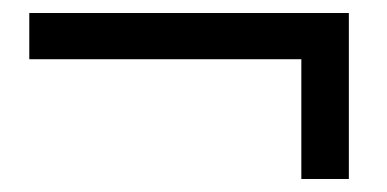

<svg xmlns="http://www.w3.org/2000/svg" viewBox="-20 -434 594 295"><path d="M516 -159H443V-343H25V-414H516Z"/></svg>

Font: Hind Siliguri Fixed
Style: Regular
Weight: 400
Designer: Jyotish Sonowal
Foundry: Indian Type Foundry
Version: Version 1.001;October 28, 2021;FontCreator 12.0.0.2565 64-bi